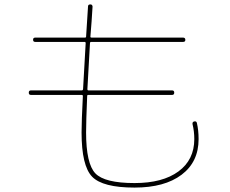

<svg xmlns="http://www.w3.org/2000/svg" viewBox="-20 -810 1040 870"><path d="M120.1 -379.9Q110.4 -379.9 110.4 -390.1Q110.4 -400.4 120.1 -400.4H350.6Q355.5 -400.4 356.4 -406.2Q361.3 -501 368.2 -614.3Q368.2 -620.1 364.3 -620.1H139.6Q129.9 -620.1 129.9 -629.9Q129.9 -639.6 139.6 -639.6H365.2Q370.1 -639.6 370.1 -643.6Q374 -703.1 378.9 -781.2Q378.9 -790 389.6 -790Q398.4 -790 399.4 -780.3Q395.5 -712.9 389.6 -643.6Q389.6 -639.6 394.5 -639.6H809.6Q819.3 -639.6 819.8 -629.9Q820.3 -620.1 809.6 -620.1H393.6Q387.7 -620.1 387.7 -614.3Q380.9 -501 376 -406.2Q376 -400.4 380.9 -400.4H759.8Q769.5 -400.4 769.5 -390.1Q769.5 -379.9 759.8 -379.9H379.9Q375 -379.9 375 -375Q370.1 -259.8 370.1 -210Q370.1 -68.4 412.1 -24.4Q454.1 19.5 589.8 19.5Q716.8 19.5 788.6 -33.2Q860.4 -85.9 860.4 -179.7Q860.4 -214.8 852.5 -247.1Q850.6 -257.8 860.4 -259.8Q870.1 -261.7 872.1 -252.9Q879.9 -219.7 879.9 -179.7Q879.9 -76.2 802.7 -18.1Q725.6 40 589.8 40Q445.3 40 397.5 -9.3Q349.6 -58.6 349.6 -210Q349.6 -259.8 355.5 -375Q355.5 -379.9 349.6 -379.9Z"/></svg>

Font: Rounded Mgen+ 1m thin
Style: Regular
Weight: 100
Designer: [Source Han Sans]
Ryoko NISHIZUKA  (kana & ideographs); Paul D. Hunt (Latin, Greek & Cyrillic); Wenlong ZHANG  (bopomofo
Version: Version 1.059.20150602